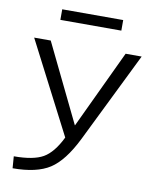

<svg xmlns="http://www.w3.org/2000/svg" viewBox="-98 -988 876 1073"><g transform="rotate(10 340.0 -451.5)"><path d="M167 -853V-913H513V-853ZM134 -730 349 -287H350L559 -730H650L398 -217Q333 -86 258.5 -38Q184 10 48 10L43 -57Q154 -57 209 -88.5Q264 -120 308 -210L40 -730Z"/></g></svg>

Font: Mplus 1p
Style: Regular
Weight: 400
Version: Version 1.061